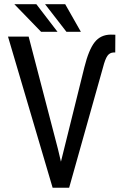

<svg xmlns="http://www.w3.org/2000/svg" viewBox="-20 -883 593 903"><path d="M252.4 -182.6 266.6 -122.6 377 -567.4Q397.5 -649.4 425.3 -684.6Q453.1 -719.7 500.5 -720.2L522.5 -719.7L522 -636.2H514.6Q496.1 -635.7 485.4 -620.6Q474.6 -605.5 464.4 -565.9L305.2 0H227.5L17.6 -710.9H114.7ZM360.4 -733.4H292.5L191.9 -863.3H286.6ZM250.5 -733.4H173.3L47.4 -863.3H150.9Z"/></svg>

Font: RobotoCondensed-Regular
Style: Regular
Weight: 400
Designer: Google
Version: Version 2.001201; 2014